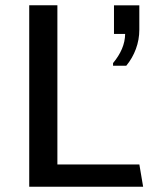

<svg xmlns="http://www.w3.org/2000/svg" viewBox="-20 -706 578 726"><path d="M90.5 0V-686H197V-84H507L521.2 0ZM407.5 -457.5V-467.5Q429.2 -493.5 441 -521Q452.8 -548.5 453.2 -577.8H411V-685.8H506.8V-593.5Q506.8 -556 493.9 -521Q481 -486 457.5 -457.5Z"/></svg>

Font: Chivo Medium
Style: Regular
Weight: 500
Designer: Hector Gatti
Foundry: Omnibus-Type
Version: Version 2.002